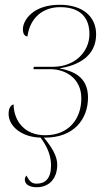

<svg xmlns="http://www.w3.org/2000/svg" viewBox="-20 -567 459 805"><path d="M134 218C186 218 220 182 220 123C220 90 200 53 164 10C291 12 349 -69 349 -158C349 -244 288 -269 231 -280V-281C305 -292 383 -330 383 -423C383 -495 330 -547 230 -547C115 -547 76 -479 76 -445C76 -420 87 -415 95 -414C106 -495 162 -537 232 -537C323 -537 355 -487 355 -424C355 -351 295 -287 202 -287H122L120 -277H190C258 -277 321 -236 321 -155C321 -70 270 0 169 0C83 0 38 -60 37 -129C33 -129 16 -122 16 -90C16 -38 70 8 150 10C181 51 194 89 194 127C194 182 169 203 134 203C115 203 105 196 91 169C85 176 84 182 84 186C84 207 105 218 134 218Z"/></svg>

Font: Noto Serif Display Thin
Style: Italic
Weight: 100
Italic angle: -12°
Designer: Monotype Design Team
Foundry: Monotype Imaging Inc.
Version: Version 2.009